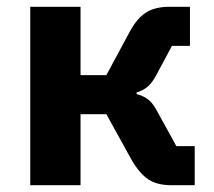

<svg xmlns="http://www.w3.org/2000/svg" viewBox="-20 -545 631 565"><path d="M69 0V-525H217V-324H293L362 -452Q383 -491 409.5 -508Q436 -525 478 -525H539V-410H486L441 -326Q428 -301 414 -289.5Q400 -278 382 -273V-268Q399 -264 413.5 -254Q428 -244 440 -222L499 -115H553V0H484Q442 0 416 -17.5Q390 -35 367 -75L293 -209H217V0Z"/></svg>

Font: IBM Plex Sans
Style: Regular
Weight: 400
Designer: Mike Abbink, Paul van der Laan, Pieter van Rosmalen
Foundry: Bold Monday
Version: Version 3.201